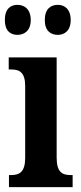

<svg xmlns="http://www.w3.org/2000/svg" viewBox="-24 -773 335 793"><path d="M215 -629C241 -629 268 -645 268 -690C268 -737 241 -753 215 -753C186 -753 161 -737 161 -690C161 -645 186 -629 215 -629ZM48 -629C75 -629 103 -645 103 -690C103 -737 75 -753 48 -753C20 -753 -4 -737 -4 -690C-4 -645 20 -629 48 -629ZM13 0H276V-50H267C232 -50 210 -63 210 -122V-536H12V-486H24C57 -486 80 -473 80 -418V-121C80 -63 57 -50 22 -50H13Z"/></svg>

Font: Noto Serif Lao ExtraCondensed
Style: Bold
Weight: 700
Width: 2
Designer: Monotype Design Team
Foundry: Monotype Imaging Inc.
Version: Version 2.003